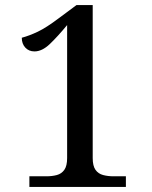

<svg xmlns="http://www.w3.org/2000/svg" viewBox="-20 -738 599 758"><path d="M96 0V-42H163Q186 -42 204.5 -47Q223 -52 234 -67.5Q245 -83 245 -114V-639Q207 -593 176.5 -564Q146 -535 116 -535Q94 -535 80 -550Q66 -565 66 -589Q96 -597 129.5 -613Q163 -629 212 -666L282 -718H346V-114Q346 -83 357 -67.5Q368 -52 387 -47Q406 -42 428 -42H477V0Z"/></svg>

Font: Noto Serif Gujarati
Style: Regular
Weight: 400
Designer: Universal Thirst, Indian Type Foundry and the Monotype Design Team
Foundry: Monotype Imaging Inc.
Version: Version 2.102